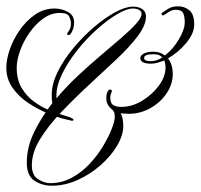

<svg xmlns="http://www.w3.org/2000/svg" viewBox="-20 -589 636 609"><path d="M545 -569Q565 -569 580.5 -556.5Q596 -544 596 -511Q596 -483 570.5 -452.5Q545 -422 513 -404Q528 -384 528 -354Q528 -322 508.5 -293Q489 -264 457 -246Q425 -228 388 -228Q352 -228 335.5 -241.5Q319 -255 317.5 -272Q316 -289 322 -300Q326 -305 329 -305Q332 -305 334 -303Q336 -301 334 -297Q327 -283 331.5 -266.5Q336 -250 365 -250Q399 -250 431 -269.5Q463 -289 484 -317.5Q505 -346 505 -374Q505 -380 504 -386.5Q503 -393 501 -397Q490 -393 479.5 -390Q469 -387 459 -387Q425 -387 425 -405Q425 -413 436 -419Q447 -425 466 -425Q488 -425 503 -413Q529 -433 547.5 -464.5Q566 -496 566 -518Q566 -538 560.5 -548Q555 -558 538 -558Q528 -558 520.5 -554Q513 -550 502 -542Q498 -540 497 -540Q494 -540 492.5 -543Q491 -546 495 -549Q506 -557 517 -563Q528 -569 545 -569ZM459 -395Q468 -395 477 -398Q486 -401 495 -407Q490 -412 483.5 -414.5Q477 -417 466 -417Q437 -417 437 -405Q437 -395 459 -395ZM153 -562Q175 -562 195 -551.5Q215 -541 215 -518Q215 -504 210.5 -493.5Q206 -483 204 -482Q203 -478 197 -478Q191 -478 194 -485Q196 -487 200.5 -494.5Q205 -502 205 -515Q205 -525 199.5 -536.5Q194 -548 170 -548Q142 -548 117 -530Q92 -512 73 -484.5Q54 -457 43.5 -427.5Q33 -398 33 -374Q33 -336 49 -309.5Q65 -283 89.5 -265.5Q114 -248 139.5 -238Q165 -228 184.5 -222.5Q204 -217 208 -214Q214 -211 213 -208Q213 -206 208 -206Q206 -206 184 -211.5Q162 -217 131.5 -229.5Q101 -242 71 -261.5Q41 -281 20.5 -309.5Q0 -338 0 -375Q0 -400 11 -432Q22 -464 42.5 -493.5Q63 -523 91 -542.5Q119 -562 153 -562ZM402 -568Q420 -568 431.5 -560Q443 -552 443 -537Q443 -509 417 -474.5Q391 -440 349.5 -401Q308 -362 262 -319.5Q216 -277 174.5 -233.5Q133 -190 107 -147.5Q81 -105 81 -65Q81 -33 101 -20.5Q121 -8 139 -8Q176 -8 208 -25.5Q240 -43 265 -70Q290 -97 307.5 -126.5Q325 -156 334.5 -180.5Q344 -205 344 -218Q344 -229 341.5 -233.5Q339 -238 337 -241Q336 -243 336 -245.5Q336 -248 340 -248Q352 -248 361.5 -232.5Q371 -217 371 -189Q371 -160 351.5 -127Q332 -94 299 -65Q266 -36 226 -18Q186 0 145 0Q113 0 89 -16Q65 -32 65 -73Q65 -122 88 -169.5Q111 -217 146 -262Q145 -266 144.5 -272Q144 -278 144 -288Q144 -322 162.5 -360Q181 -398 211.5 -435Q242 -472 277 -502Q312 -532 345 -550Q378 -568 402 -568ZM159 -277Q191 -315 228 -349.5Q265 -384 300.5 -414Q336 -444 365 -469Q394 -494 411.5 -513.5Q429 -533 429 -545Q429 -553 421 -557.5Q413 -562 402 -562Q382 -562 351.5 -544Q321 -526 287.5 -496Q254 -466 225 -429.5Q196 -393 177.5 -355.5Q159 -318 159 -286Z"/></svg>

Font: Kapakana
Style: Regular
Weight: 400
Designer: Kousuke Nagai
Version: Version 1.002